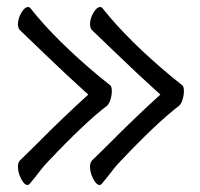

<svg xmlns="http://www.w3.org/2000/svg" viewBox="-20 -489 570 546"><path d="M436 -220Q373 -277 318 -330Q263 -383 243 -402Q236 -408 236 -420Q236 -436 245.5 -452.5Q255 -469 265 -469Q269 -469 272 -465Q344 -374 469 -270L499 -246Q503 -242 503 -230Q503 -218 499 -205.5Q495 -193 489 -188Q427 -141 323 -31Q308 -16 284 16L270 33Q267 37 263 37Q254 37 245 19.5Q236 2 236 -15Q236 -27 242 -33L289 -79Q361 -152 436 -220ZM37 -33 84 -79Q156 -152 231 -220Q168 -277 113 -330Q58 -383 38 -402Q31 -408 31 -420Q31 -436 40.5 -452.5Q50 -469 60 -469Q64 -469 67 -465Q139 -374 264 -270L294 -246Q298 -242 298 -230Q298 -218 294 -205.5Q290 -193 284 -188Q222 -141 118 -31Q103 -16 79 16L65 33Q62 37 58 37Q49 37 40 19.5Q31 2 31 -15Q31 -27 37 -33Z"/></svg>

Font: Iansui 0.93
Style: Regular
Weight: 400
Designer: But Ko / Fontworks Inc.
Foundry: zi-hi.com / Fontworks Inc.
Version: Version 0.931